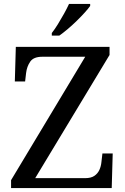

<svg xmlns="http://www.w3.org/2000/svg" viewBox="-20 -951 632 971"><path d="M36 0V-40L411 -664H194Q150 -664 133 -639.5Q116 -615 112 -582L107 -539H55L60 -714H534V-673L158 -50H410Q440 -50 457 -61.5Q474 -73 482.5 -91.5Q491 -110 493 -132L498 -175H550L545 0ZM242 -784Q257 -803 273 -829Q289 -855 304 -882Q319 -909 329 -931H436V-921Q427 -908 409 -888Q391 -868 368.5 -846Q346 -824 323 -804.5Q300 -785 280 -771H242Z"/></svg>

Font: Noto Serif Lao
Style: Regular
Weight: 400
Designer: Monotype Design Team
Foundry: Monotype Imaging Inc.
Version: Version 2.003